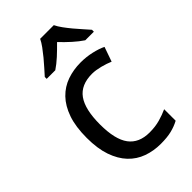

<svg xmlns="http://www.w3.org/2000/svg" viewBox="-235 -844 933 933"><g transform="rotate(-45 231.5 -378.0)"><path d="M290 9.8Q240.7 9.8 197.8 -5.6Q154.8 -21 123 -54.4Q91.3 -87.9 73.2 -139.9Q55.2 -191.9 55.2 -265.1Q55.2 -341.8 73.7 -395.3Q92.3 -448.7 124.8 -482.2Q157.2 -515.6 200.7 -530.8Q244.1 -545.9 293.9 -545.9Q332 -545.9 368.4 -537.6Q404.8 -529.3 429.2 -517.1L402.8 -441.9Q391.6 -446.8 377.9 -451.4Q364.3 -456.1 349.6 -459.7Q335 -463.4 320.8 -465.6Q306.6 -467.8 293.9 -467.8Q217.3 -467.8 182.1 -418.7Q147 -369.6 147 -266.1Q147 -163.1 182.4 -115.5Q217.8 -67.9 290 -67.9Q329.6 -67.9 361.6 -76.9Q393.6 -85.9 419.9 -98.1V-19Q393.6 -4.9 363.5 2.4Q333.5 9.8 290 9.8ZM444.8 -606H385.7Q360.8 -622.6 334.5 -646.2Q308.1 -669.9 282.7 -696.8Q256.3 -669.9 230.5 -646.2Q204.6 -622.6 179.7 -606H120.6V-619.1Q133.3 -633.3 149.9 -651.9Q166.5 -670.4 182.9 -690.2Q199.2 -710 213.6 -729.7Q228 -749.5 235.8 -766.1H329.6Q337.4 -749.5 351.8 -729.7Q366.2 -710 382.6 -690.2Q398.9 -670.4 415.8 -651.9Q432.6 -633.3 444.8 -619.1Z"/></g></svg>

Font: Droid Sans
Style: Regular
Weight: 400
Foundry: Ascender Corporation
Version: Version 1.00 build 114